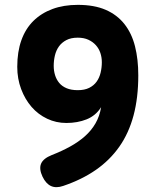

<svg xmlns="http://www.w3.org/2000/svg" viewBox="-20 -760 640 790"><path d="M300 -605Q272 -605 253 -595Q234 -585 222.5 -569Q211 -553 206 -532Q201 -511 201 -489Q201 -469 206.5 -451Q212 -433 223.5 -419Q235 -405 254 -397Q273 -389 300 -389Q328 -389 347 -398.5Q366 -408 377.5 -424Q389 -440 394 -461Q399 -482 399 -504Q399 -524 393 -542Q387 -560 374.5 -574Q362 -588 343.5 -596.5Q325 -605 300 -605ZM240 5Q211 15 190 5.5Q169 -4 155 -33Q140 -65 149 -86.5Q158 -108 193 -122Q234 -138 268.5 -157Q303 -176 329.5 -199.5Q356 -223 373 -252.5Q390 -282 396 -319Q374 -284 336.5 -269Q299 -254 253 -254Q211 -254 174 -271.5Q137 -289 110 -320Q83 -351 67 -393.5Q51 -436 51 -485Q51 -547 68 -594.5Q85 -642 117.5 -674Q150 -706 196 -723Q242 -740 300 -740Q368 -740 415 -719.5Q462 -699 492 -661Q522 -623 535.5 -569.5Q549 -516 549 -450Q549 -358 529.5 -285Q510 -212 471 -156.5Q432 -101 374.5 -61Q317 -21 240 5Z"/></svg>

Font: Maple Mono ExtraBold
Style: Regular
Weight: 800
Monospace: yes
Designer: subframe7536
Version: Version 7.000